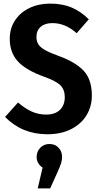

<svg xmlns="http://www.w3.org/2000/svg" viewBox="-20 -728 553 1064"><path d="M472 -621 405 -544Q372 -573 339 -586.5Q306 -600 270 -600Q229 -600 205.5 -579.5Q182 -559 182 -523Q182 -499 192.5 -482.5Q203 -466 229 -451Q255 -436 305 -418Q399 -384 444 -335.5Q489 -287 489 -199Q489 -137 459 -88.5Q429 -40 373.5 -12Q318 16 243 16Q102 16 8 -80L80 -160Q118 -127 155.5 -110Q193 -93 236 -93Q285 -93 312 -119Q339 -145 339 -190Q339 -231 315 -255Q291 -279 224 -303Q122 -340 78 -389Q34 -438 34 -513Q34 -570 63 -614.5Q92 -659 143 -683.5Q194 -708 258 -708Q326 -708 377.5 -686Q429 -664 472 -621ZM324 142Q324 158 319 175Q314 192 300 223L258 316H189L216 201Q183 178 183 142Q183 112 203 91Q223 70 254 70Q285 70 304.5 90.5Q324 111 324 142Z"/></svg>

Font: Fira Sans Condensed SemiBold
Style: Regular
Weight: 600
Width: 3
Designer: bBox Type GmbH & Carrois Corporate GbR & Edenspiekermann AG
Foundry: bBox Type GmbH & Carrois Corporate GbR & Edenspiekermann AG
Version: Version 4.301